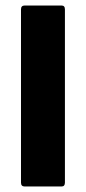

<svg xmlns="http://www.w3.org/2000/svg" viewBox="-20 -675 311 695"><path d="M69 0Q56 0 56 -14V-641Q56 -655 69 -655H203Q215 -655 215 -641V-14Q215 0 203 0Z"/></svg>

Font: Sofia Sans Semi Condensed Black
Style: Regular
Weight: 900
Designer: Botio Nikoltchev, Ani Petrova
Foundry: lettersoup
Version: Version 4.100; ttfautohint (v1.8.4.7-5d5b)